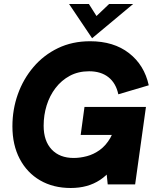

<svg xmlns="http://www.w3.org/2000/svg" viewBox="-20 -921 778 959"><path d="M333 18Q246 18 180.5 -20Q115 -58 78.5 -127.5Q42 -197 42 -290Q42 -374 69 -450Q96 -526 147 -586Q198 -646 269.5 -680.5Q341 -715 430 -715Q548 -715 624.5 -655.5Q701 -596 723 -495L571 -450Q559 -506 521.5 -535.5Q484 -565 425 -565Q371 -565 329 -542.5Q287 -520 257.5 -481.5Q228 -443 213 -394.5Q198 -346 198 -293Q198 -217 238 -174.5Q278 -132 348 -132Q380 -132 414 -141Q448 -150 478.5 -172Q509 -194 531 -232Q553 -270 561 -328L565 -357L584 -247H383L402 -387H709L655 0H518L508 -98L534 -72Q511 -43 480 -22.5Q449 -2 412.5 8Q376 18 333 18ZM440 -730 325 -901H424L462 -841L525 -901H645Z"/></svg>

Font: Hanken Grotesk Black
Style: Italic
Weight: 900
Italic angle: -8°
Designer: Alfredo Marco Pradil
Foundry: Hanken Design Co.
Version: Version 3.013